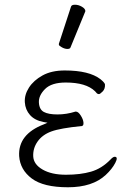

<svg xmlns="http://www.w3.org/2000/svg" viewBox="-20 -779 550 812"><path d="M280 -750Q282 -759 297 -759Q312 -759 326.5 -750.5Q341 -742 341 -732Q341 -730 340 -729L278 -578Q276 -572 265 -572Q254 -572 241.5 -579Q229 -586 229 -590V-594ZM299 -307H301Q311 -307 321.5 -290.5Q332 -274 333 -260.5Q334 -247 326 -246Q235 -237 197 -223Q159 -209 139 -180.5Q119 -152 120.5 -118Q122 -84 160 -62Q198 -40 259 -40Q320 -40 365 -53Q410 -66 447 -104Q458 -116 465 -116Q481 -116 467.5 -90Q454 -64 427 -39Q371 13 267.5 13Q164 13 114.5 -24Q65 -61 61 -119Q56 -211 165 -253L181 -260L164 -263Q127 -270 107 -292.5Q87 -315 85 -346.5Q83 -378 102.5 -408.5Q122 -439 160 -460Q198 -481 254 -481Q357 -481 405 -444Q423 -429 424 -422Q425 -403 414 -392Q403 -381 398.5 -381Q394 -381 390 -384L382 -393Q344 -430 258 -430Q198 -430 170.5 -402.5Q143 -375 144.5 -345.5Q146 -316 165.5 -305.5Q185 -295 223 -295Q261 -295 299 -307Z"/></svg>

Font: LXGW WenKai Lite Light
Style: Regular
Weight: 300
Designer: LXGW / Fontworks Inc.
Foundry: LXGW / Fontworks Inc.
Version: Version 1.511; March 25, 2025